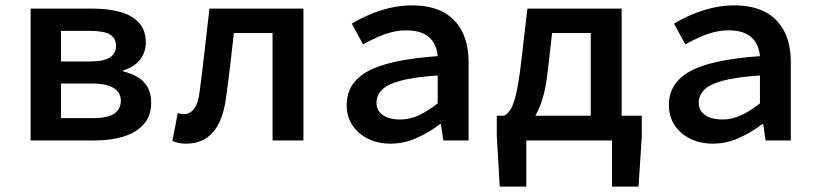

<svg xmlns="http://www.w3.org/2000/svg" viewBox="-20 -523 3040 715"><path d="M94 0V-491H323Q381 -491 426 -479Q471 -467 497 -439Q523 -411 523 -364Q523 -329 501.5 -301Q480 -273 439 -261V-257Q469 -250 492.5 -236Q516 -222 529.5 -198.5Q543 -175 543 -141Q543 -91 515 -60Q487 -29 440 -14.5Q393 0 334 0ZM207 -294H312Q366 -294 389 -309Q412 -324 412 -352Q412 -381 389.5 -394.5Q367 -408 315 -408H207ZM207 -83H325Q380 -83 405 -99.5Q430 -116 430 -148Q430 -178 403.5 -195Q377 -212 322 -212H207Z M673 12Q658 12 646 9.5Q634 7 622 2L642 -102Q647 -101 653 -99.5Q659 -98 665 -98Q688 -98 703.5 -119Q719 -140 724 -186Q734 -262 742.5 -338.5Q751 -415 760 -491H1110V0H995V-400H851Q844 -339 837 -277.5Q830 -216 821 -155Q810 -73 773 -30.5Q736 12 673 12Z M1435 12Q1387 12 1350 -6.5Q1313 -25 1292 -57Q1271 -89 1271 -132Q1271 -214 1349.5 -257.5Q1428 -301 1610 -314Q1608 -341 1595.5 -363Q1583 -385 1558 -397.5Q1533 -410 1493 -410Q1465 -410 1438 -403Q1411 -396 1384.5 -384Q1358 -372 1332 -358L1290 -435Q1320 -453 1356 -468.5Q1392 -484 1432 -493.5Q1472 -503 1514 -503Q1583 -503 1629.5 -478.5Q1676 -454 1700.5 -406.5Q1725 -359 1725 -291V0H1631L1622 -61H1619Q1580 -31 1532.5 -9.5Q1485 12 1435 12ZM1470 -78Q1507 -78 1541.5 -94.5Q1576 -111 1610 -138V-242Q1522 -236 1472 -222.5Q1422 -209 1402 -188Q1382 -167 1382 -141Q1382 -119 1394 -105Q1406 -91 1425.5 -84.5Q1445 -78 1470 -78Z M2180 0V-400H2036L2020 -260Q2013 -195 1999 -151Q1985 -107 1965.5 -80Q1946 -53 1922.5 -40Q1899 -27 1872 -24L1857 -92Q1870 -98 1881 -115Q1892 -132 1901.5 -171.5Q1911 -211 1920 -285L1944 -491H2295V0ZM1841 172 1830 -17V-92H2370V-17L2358 172H2259V0H1940V172Z M2635 12Q2587 12 2550 -6.5Q2513 -25 2492 -57Q2471 -89 2471 -132Q2471 -214 2549.5 -257.5Q2628 -301 2810 -314Q2808 -341 2795.5 -363Q2783 -385 2758 -397.5Q2733 -410 2693 -410Q2665 -410 2638 -403Q2611 -396 2584.5 -384Q2558 -372 2532 -358L2490 -435Q2520 -453 2556 -468.5Q2592 -484 2632 -493.5Q2672 -503 2714 -503Q2783 -503 2829.5 -478.5Q2876 -454 2900.5 -406.5Q2925 -359 2925 -291V0H2831L2822 -61H2819Q2780 -31 2732.5 -9.5Q2685 12 2635 12ZM2670 -78Q2707 -78 2741.5 -94.5Q2776 -111 2810 -138V-242Q2722 -236 2672 -222.5Q2622 -209 2602 -188Q2582 -167 2582 -141Q2582 -119 2594 -105Q2606 -91 2625.5 -84.5Q2645 -78 2670 -78Z"/></svg>

Font: Source Code Pro SemiBold
Style: Regular
Weight: 600
Monospace: yes
Designer: Paul D. Hunt, Teo Tuominen
Foundry: Adobe Systems Incorporated
Version: Version 1.018;hotconv 1.0.116;makeotfexe 2.5.65601